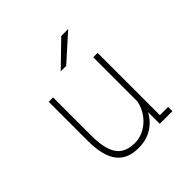

<svg xmlns="http://www.w3.org/2000/svg" viewBox="-185 -854 1020 1020"><g transform="rotate(-45 325.0 -344.0)"><path d="M290 12Q250.5 12 219.8 -0.2Q189 -12.5 168 -38.8Q147 -65 136.2 -107Q125.5 -149 125.5 -208V-500H158.5V-213Q158.5 -144.5 173 -102.2Q187.5 -60 217.5 -40.5Q247.5 -21 294 -21Q326 -21 355.8 -34.2Q385.5 -47.5 409.2 -71.5Q433 -95.5 447.5 -127.8Q462 -160 463.5 -198H487Q487 -156.5 473.8 -118.8Q460.5 -81 435.2 -51.5Q410 -22 373.5 -5Q337 12 290 12ZM460 0V-90.5V-500H493V-17L478 -32H555V0ZM326 -569H285L420 -700H472Z"/></g></svg>

Font: Trispace Thin Thin
Style: Regular
Weight: 250
Version: Version 1.210